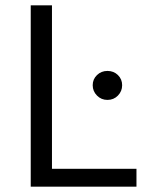

<svg xmlns="http://www.w3.org/2000/svg" viewBox="-20 -696 556 716"><path d="M488.9 -66.4H173.8V-676.2H94.6V0H488.9ZM325.7 -378.2Q325.7 -355.7 341.7 -339.6Q357.6 -323.4 380.7 -323.4Q404 -323.4 419.8 -339.6Q435.5 -355.7 435.5 -378.2Q435.5 -400.7 419.8 -416.1Q404 -431.5 380.7 -431.5Q357.6 -431.5 341.7 -416.1Q325.7 -400.7 325.7 -378.2Z"/></svg>

Font: Estedad VF
Style: Regular
Weight: 100
Designer: Amin Abedi
Version: Version 7.3